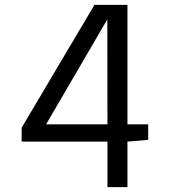

<svg xmlns="http://www.w3.org/2000/svg" viewBox="-20 -767 707 787"><path d="M68.8 -243.7 367.2 -747.1H502.4V-257.3H587.4V-193.8L502.4 -186.5V0H420.4V-186.5H68.8ZM420.4 -257.3 419.9 -687.5 168.9 -257.3Z"/></svg>

Font: Armata
Style: Regular
Weight: 400
Designer: Viktoriya Grabowska
Foundry: Viktoriya Grabowska
Version: Version 1.002